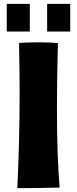

<svg xmlns="http://www.w3.org/2000/svg" viewBox="-20 -977 400 998"><path d="M82 -493Q82 -612 79 -753Q109 -757 182 -757Q246 -757 281 -753Q276 -573 276 -415Q276 -161 290 -2Q181 1 70 1Q82 -242 82 -493ZM15 -957H135V-813H15ZM225 -957H345V-813H225Z"/></svg>

Font: Otomanopee
Style: Regular
Weight: 400
Designer: Das Ende der Wildnis
Foundry: Gutenberg Labo
Version: Version 3.000